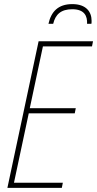

<svg xmlns="http://www.w3.org/2000/svg" viewBox="-20 -915 473 935"><path d="M216 -799H239C250 -845 277 -870 332 -870C392 -870 406 -836 404 -799H425C426 -802 426 -807 426 -814C426 -857 400 -895 332 -895C263 -895 229 -858 216 -799ZM16 0H281L286 -25H48L120 -363H344L349 -388H125L189 -689H428L433 -714H168Z"/></svg>

Font: Noto Sans Condensed Thin
Style: Italic
Weight: 100
Width: 3
Italic angle: -12°
Designer: Monotype Design Team
Foundry: Monotype Imaging Inc.
Version: Version 2.013